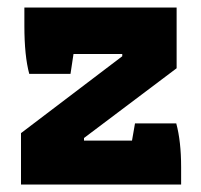

<svg xmlns="http://www.w3.org/2000/svg" viewBox="-20 -492 537 512"><path d="M36 -137 306 -342V-348H176L168 -295H58Q45 -343 45 -423V-472H451V-310L204 -124V-117H332L340 -163H450Q463 -115 463 -46V0H36Z"/></svg>

Font: Athiti
Style: Bold
Weight: 700
Designer: CadsonDemak Team
Foundry: CadsonDemak
Version: Version 1.033